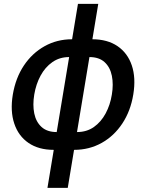

<svg xmlns="http://www.w3.org/2000/svg" viewBox="-20 -749 742 974"><path d="M252.4 11.2Q176.3 11.2 125 -23.7Q73.7 -58.6 52.5 -121.8Q31.2 -185.1 44.9 -268.6Q59.1 -353.5 101.1 -416.5Q143.1 -479.5 206.1 -514.6Q269 -549.8 345.2 -549.8H448.2Q524.9 -549.8 576.2 -514.9Q627.4 -480 648.7 -417Q669.9 -354 656.2 -270Q642.6 -186 600.6 -122.6Q558.6 -59.1 495.6 -23.9Q432.6 11.2 356 11.2ZM267.6 -79.1H370.6Q419.9 -79.1 456.3 -104.7Q492.7 -130.4 515.9 -173.6Q539.1 -216.8 547.4 -269Q556.2 -321.3 547.4 -364.7Q538.6 -408.2 510.5 -433.8Q482.4 -459.5 433.6 -459.5H330.6Q282.2 -459.5 245.6 -433.8Q209 -408.2 185.8 -365.2Q162.6 -322.3 153.8 -269.5Q145 -216.8 153.8 -173.6Q162.6 -130.4 190.9 -104.7Q219.2 -79.1 267.6 -79.1ZM220.7 204.1 375.5 -729.5H478.5L323.7 204.1Z"/></svg>

Font: Inter 16pt Medium
Style: Italic
Weight: 500
Italic angle: -9.3988°
Version: Version 4.001;git-66647c0bb